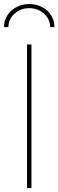

<svg xmlns="http://www.w3.org/2000/svg" viewBox="-48 -953 296 973"><path d="M111.3 -727.5V0H88.9V-727.5ZM100.1 -932.6Q135.7 -932.6 165 -917.2Q194.3 -901.9 211.2 -875.2Q228 -848.6 228 -815.4H206.1Q206.1 -856 175 -883.8Q144 -911.6 100.1 -911.6Q56.6 -911.6 25.6 -883.8Q-5.4 -856 -5.4 -815.4H-27.8Q-27.8 -848.6 -10.7 -875Q6.3 -901.4 35.4 -917Q64.5 -932.6 100.1 -932.6Z"/></svg>

Font: Inter 28pt Thin
Style: Regular
Weight: 250
Designer: Rasmus Andersson
Foundry: rsms
Version: Version 4.001;git-66647c0bb